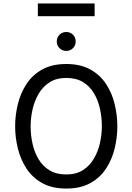

<svg xmlns="http://www.w3.org/2000/svg" viewBox="-20 -1084 770 1116"><path d="M365 12Q282.5 12 225.5 -19.8Q168.5 -51.5 134 -104.2Q99.5 -157 83.8 -221Q68 -285 68 -350Q68 -415 83.8 -479Q99.5 -543 134 -595.8Q168.5 -648.5 225.5 -680.2Q282.5 -712 365 -712Q448 -712 505 -680.2Q562 -648.5 596.5 -595.8Q631 -543 646.5 -479Q662 -415 662 -350Q662 -285 646.5 -221Q631 -157 596.5 -104.2Q562 -51.5 505 -19.8Q448 12 365 12ZM365 -70Q423 -70 462.5 -95.5Q502 -121 526.2 -162.8Q550.5 -204.5 561.2 -253.8Q572 -303 572 -350Q572 -401.5 561.2 -451.2Q550.5 -501 526.2 -541.8Q502 -582.5 462.5 -606.8Q423 -631 365 -631Q307.5 -631 268 -605.5Q228.5 -580 204.2 -538.2Q180 -496.5 169 -447Q158 -397.5 158 -350Q158 -298.5 169 -248.8Q180 -199 204.2 -158.5Q228.5 -118 268 -94Q307.5 -70 365 -70ZM365 -788Q342 -788 326 -804Q310 -820 310 -843Q310 -866.5 326 -882.2Q342 -898 365 -898Q388.5 -898 404.2 -882.2Q420 -866.5 420 -843Q420 -820 404.2 -804Q388.5 -788 365 -788ZM200 -990V-1064H530V-990Z"/></svg>

Font: Overpass
Style: Regular
Weight: 400
Designer: Delve Withrington, Dave Bailey, Thomas Jockin
Foundry: Delve Fonts LLC
Version: Version 4.000